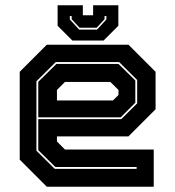

<svg xmlns="http://www.w3.org/2000/svg" viewBox="-20 -710 666 730"><path d="M468.5 -540 571.5 -437V-294.5L468.5 -191.5H196.5V-172L227 -141.5H564.5V0H158L55 -103V-437L158 -540ZM430.5 -467 494.5 -404V-319.5L439 -264H125.5V-399L194.5 -467ZM433 -474H192L118.5 -401V-137L188 -68H499.5V-75H190.5L125.5 -139V-257H441L501.5 -317V-406ZM399.5 -398.5H227L196.5 -368V-328H409.5L430.5 -349V-368ZM255 -556 199 -612V-690H295V-652H334V-690H430V-612L374 -556ZM281 -597.5H349L384.5 -636V-649H377.5V-637L347.5 -604.5H282.5L252.5 -637V-649H245.5V-636Z"/></svg>

Font: Tourney Thin ExtraBold
Style: Regular
Weight: 800
Version: Version 1.015